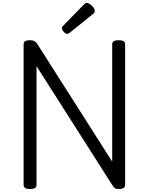

<svg xmlns="http://www.w3.org/2000/svg" viewBox="-20 -1275 1014 1309"><path d="M185 14Q141 14 141 -14V-974Q141 -988 152 -994.5Q163 -1001 185 -1001Q203 -1001 214.5 -994.5Q226 -988 235 -974L745 -173V-974Q745 -988 756 -994.5Q767 -1001 789 -1001Q833 -1001 833 -974V-14Q833 0 822 7Q811 14 790 14Q774 14 765 9Q756 4 745 -14L229 -824V-14Q229 0 218 7Q207 14 185 14ZM439 -1044Q428 -1044 415 -1057.5Q402 -1071 402 -1081Q402 -1085 403 -1089Q404 -1093 410 -1099L552 -1244Q557 -1249 561.5 -1252Q566 -1255 572 -1255Q582 -1255 594.5 -1246Q607 -1237 616.5 -1224.5Q626 -1212 626 -1202Q626 -1195 623.5 -1190Q621 -1185 611 -1177L458 -1054Q452 -1050 447.5 -1047Q443 -1044 439 -1044Z"/></svg>

Font: Playwrite PL
Style: Regular
Weight: 400
Designer: Veronika Burian, José Scaglione
Foundry: TypeTogether
Version: Version 1.002